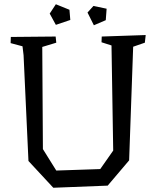

<svg xmlns="http://www.w3.org/2000/svg" viewBox="-20 -874 736 904"><path d="M30 0ZM662 -673 607 -654 588 -119 487 0 231 10 114 -116 91 -614 86 -656 30 -671 31 -700 242 -702 245 -673 179 -653 182 -172 245 -71 452 -78 513 -165 505 -660 458 -675 459 -702 666 -709ZM482 -833 478 -779 422 -755 392 -815 420 -846ZM307 -828 311 -780 243 -757 214 -810 243 -854Z"/></svg>

Font: Underdog
Style: Regular
Weight: 400
Designer: Sergey Steblina
Foundry: Sergey Steblina, Jovanny Lemonad
Version: Version 1.001; ttfautohint (v0.9)